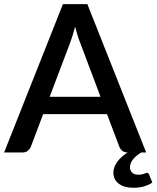

<svg xmlns="http://www.w3.org/2000/svg" viewBox="-22 -740 760 932"><path d="M690.5 99C688.8 99 687 99.5 685 100.5C683 101.5 680.5 102.5 677.5 103.5C674.5 104.5 670.8 105.5 666.5 106.5C662.2 107.5 656.5 108 649.5 108C636.8 108 626.9 104.8 619.8 98.2C612.6 91.8 609 83 609 72C609 64 610.7 56.4 614 49.2C617.3 42.1 621.7 35.5 627 29.5C632.3 23.5 638.3 18 644.8 13C651.3 8 657.8 3.7 664.5 0H687.5L402 -720H283.5L-2 0H88.5C98.5 0 106.8 -2.8 113.5 -8.5C120.2 -14.2 124.8 -20.3 127.5 -27L187.5 -186H497.5L557.5 -27C560.8 -19.3 565.7 -12.9 572 -7.8C578.3 -2.6 586.7 0 597 0H598C576.7 13.3 559.8 28.4 547.3 45.3C534.8 62.1 528.5 79.8 528.5 98.5C528.5 120.5 537.1 138.2 554.3 151.5C571.4 164.8 595.7 171.5 627 171.5C645 171.5 661.9 169.2 677.8 164.5C693.6 159.8 706.8 153.7 717.5 146L701 106C699.3 101.3 695.8 99 690.5 99ZM219 -270 318.5 -532.5C322.2 -542.5 326.1 -554.1 330.3 -567.2C334.4 -580.4 338.5 -594.8 342.5 -610.5C346.5 -595.2 350.6 -580.8 354.8 -567.5C358.9 -554.2 363 -542.7 367 -533L466 -270Z"/></svg>

Font: Lato Semibold
Style: Regular
Weight: 600
Designer: Lukasz Dziedzic
Foundry: tyPoland Lukasz Dziedzic
Version: Version 2.006; 2014-01-15